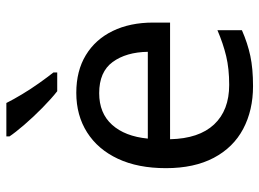

<svg xmlns="http://www.w3.org/2000/svg" viewBox="-126 -680 816 604"><g transform="rotate(-90 282.0 -378.0)"><path d="M292 -546Q361 -546 410.5 -516Q460 -486 486.5 -431.5Q513 -377 513 -304V-251H146Q148 -160 192.5 -112.5Q237 -65 317 -65Q368 -65 407.5 -74.5Q447 -84 489 -102V-25Q448 -7 408 1.5Q368 10 313 10Q237 10 178.5 -21Q120 -52 87.5 -113.5Q55 -175 55 -264Q55 -352 84.5 -415Q114 -478 167.5 -512Q221 -546 292 -546ZM291 -474Q228 -474 191.5 -433.5Q155 -393 148 -321H421Q420 -389 389 -431.5Q358 -474 291 -474ZM260 -766Q271 -744 287.5 -716.5Q304 -689 322.5 -663Q341 -637 356 -618V-606H297Q274 -624 245 -652.5Q216 -681 191.5 -709.5Q167 -738 155 -756V-766Z"/></g></svg>

Font: Noto Sans Hebrew Droid SemiBold
Style: Regular
Weight: 600
Designer: Monotype Design Team
Foundry: Monotype Imaging Inc.
Version: Version 1.100; ttfautohint (v1.8.4.7-5d5b)